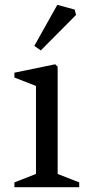

<svg xmlns="http://www.w3.org/2000/svg" viewBox="-20 -780 380 800"><path d="M310.1 -20V0H40V-20L129.9 -55.2V-421.9L40 -457V-477.1L210 -512.2L220.2 -502V-55.2ZM123 -588.9 218.8 -759.8 291 -740.2 296.9 -717.8 149.9 -569.8Z"/></svg>

Font: Amethysta
Style: Regular
Weight: 400
Designer: Konstantin Vinogradov, Alexei Vanyashin
Foundry: Cyreal (www.cyreal.org)
Version: Version 1.003